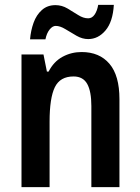

<svg xmlns="http://www.w3.org/2000/svg" viewBox="-20 -766 574 786"><path d="M314 -553Q387 -553 428 -505Q469 -457 469 -360V0H354V-332Q354 -392 337 -422.5Q320 -453 281 -453Q226 -453 204.5 -409Q183 -365 183 -268V0H68V-543H158L172 -473H179Q200 -514 236 -533.5Q272 -553 314 -553ZM103 -605Q106 -641 117.5 -673Q129 -705 151.5 -725Q174 -745 207 -745Q233 -745 256 -731.5Q279 -718 300 -704.5Q321 -691 341 -691Q357 -691 367.5 -706.5Q378 -722 382 -746H446Q442 -677 412 -641.5Q382 -606 341 -606Q317 -606 293.5 -619.5Q270 -633 248 -646.5Q226 -660 208 -660Q195 -660 183 -645Q171 -630 166 -605Z"/></svg>

Font: Noto Sans Kannada Condensed SemiBold
Style: Regular
Weight: 600
Width: 3
Designer: Jelle Bosma - Monotype Design Team
Foundry: Monotype Imaging Inc.
Version: Version 2.005; ttfautohint (v1.8.4.7-5d5b)